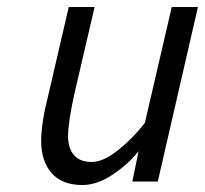

<svg xmlns="http://www.w3.org/2000/svg" viewBox="-20 -520 587 550"><path d="M98 -116Q98 -168 118 -246L177 -500H251L193 -251Q175 -169 175 -131Q175 -95 192 -75.5Q209 -56 243 -56Q276 -56 319 -90.5Q362 -125 395 -168L472 -500H547L432 0H359L377 -87Q348 -50 303 -20Q258 10 216 10Q158 10 128 -24Q98 -58 98 -116Z"/></svg>

Font: Cairo
Style: Italic
Weight: 400
Italic angle: -13°
Designer: Mohamed Gaber, Accademia di Belle Arti di Urbino and others
Foundry: Kief Type Foundry, Accademia di Belle Arti di Urbino and others
Version: Version 3.011